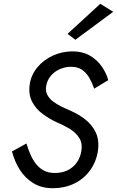

<svg xmlns="http://www.w3.org/2000/svg" viewBox="-20 -980 615 1009"><path d="M119 -226Q128 -195 140.5 -167Q153 -139 170 -117.5Q187 -96 211 -83.5Q235 -71 268 -71Q306 -71 335 -85Q364 -99 382.5 -124.5Q401 -150 407 -183Q415 -226 396.5 -255Q378 -284 345.5 -303.5Q313 -323 277 -338Q240 -355 204.5 -381Q169 -407 149 -445Q129 -483 136 -536Q144 -588 177 -627Q210 -666 258.5 -688Q307 -710 361 -710Q413 -710 451 -688.5Q489 -667 513.5 -632.5Q538 -598 549 -559L475 -514Q465 -543 450.5 -569Q436 -595 413 -612Q390 -629 354 -629Q322 -629 294 -616.5Q266 -604 247 -581.5Q228 -559 223 -529Q218 -503 228 -483Q238 -463 258 -447.5Q278 -432 303.5 -419.5Q329 -407 355 -396Q394 -379 428.5 -352Q463 -325 482.5 -285.5Q502 -246 495 -190Q487 -132 454.5 -86.5Q422 -41 371.5 -16Q321 9 256 9Q199 9 156 -17Q113 -43 85 -86.5Q57 -130 43 -184ZM376 -771 335 -802 507 -960 575 -918Z"/></svg>

Font: Jost
Style: Italic
Weight: 400
Italic angle: -5°
Version: Version 3.710